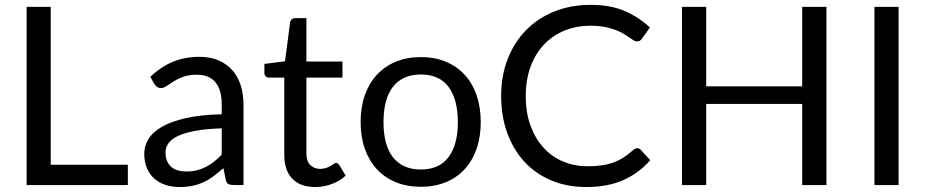

<svg xmlns="http://www.w3.org/2000/svg" viewBox="-20 -744 3738 772"><path d="M184 -81.5H494V0H87V-716.5H184Z M959 0H919.5Q906.5 0 898.5 -4Q890.5 -8 888 -21L878 -68Q858 -50 839 -35.8Q820 -21.5 799 -11.8Q778 -2 754.2 3Q730.5 8 701.5 8Q672 8 646.2 -0.2Q620.5 -8.5 601.5 -25Q582.5 -41.5 571.2 -66.8Q560 -92 560 -126.5Q560 -156.5 576.5 -184.2Q593 -212 629.8 -233.5Q666.5 -255 726 -268.8Q785.5 -282.5 871.5 -284.5V-324Q871.5 -383 846.2 -413.2Q821 -443.5 771.5 -443.5Q739 -443.5 716.8 -435.2Q694.5 -427 678.2 -416.8Q662 -406.5 650.2 -398.2Q638.5 -390 627 -390Q618 -390 611.2 -394.8Q604.5 -399.5 600.5 -406.5L584.5 -435Q626.5 -475.5 675 -495.5Q723.5 -515.5 782.5 -515.5Q825 -515.5 858 -501.5Q891 -487.5 913.5 -462.5Q936 -437.5 947.5 -402Q959 -366.5 959 -324ZM871.5 -122.5V-228Q810 -226 767 -218.2Q724 -210.5 697 -198Q670 -185.5 657.8 -168.5Q645.5 -151.5 645.5 -130.5Q645.5 -110.5 652 -96Q658.5 -81.5 669.5 -72.2Q680.5 -63 695.5 -58.8Q710.5 -54.5 728 -54.5Q751.5 -54.5 771 -59.2Q790.5 -64 807.8 -72.8Q825 -81.5 840.8 -94Q856.5 -106.5 871.5 -122.5Z M1123 -122V-432H1062Q1054 -432 1048.5 -436.8Q1043 -441.5 1043 -451.5V-487L1126 -497.5L1146.5 -654Q1147.5 -661.5 1153 -666.2Q1158.5 -671 1167 -671H1212V-496.5H1357V-432H1212V-128Q1212 -96 1227.5 -80.5Q1243 -65 1267.5 -65Q1281.5 -65 1291.8 -68.8Q1302 -72.5 1309.5 -77Q1317 -81.5 1322.2 -85.2Q1327.5 -89 1331.5 -89Q1338.5 -89 1344 -80.5L1370 -38Q1347 -16.5 1314.5 -4.2Q1282 8 1247.5 8Q1187.5 8 1155.2 -25.5Q1123 -59 1123 -122Z M1913 -253.5Q1913 -193.5 1896.2 -145.5Q1879.5 -97.5 1848.2 -63.5Q1817 -29.5 1772.2 -11.2Q1727.5 7 1672 7Q1616.5 7 1571.8 -11.2Q1527 -29.5 1495.5 -63.5Q1464 -97.5 1447 -145.5Q1430 -193.5 1430 -253.5Q1430 -313 1447 -361.2Q1464 -409.5 1495.5 -443.5Q1527 -477.5 1571.8 -496Q1616.5 -514.5 1672 -514.5Q1727.5 -514.5 1772.2 -496Q1817 -477.5 1848.2 -443.5Q1879.5 -409.5 1896.2 -361.2Q1913 -313 1913 -253.5ZM1821 -253Q1821 -343.5 1784 -394Q1747 -444.5 1672 -444.5Q1634 -444.5 1606 -431.5Q1578 -418.5 1559.2 -394Q1540.5 -369.5 1531.2 -333.8Q1522 -298 1522 -253Q1522 -208 1531.2 -172.5Q1540.5 -137 1559.2 -112.8Q1578 -88.5 1606 -75.5Q1634 -62.5 1672 -62.5Q1747 -62.5 1784 -112.8Q1821 -163 1821 -253Z M2556.5 -141.5 2594.5 -100Q2550.5 -49 2487.8 -20.5Q2425 8 2336.5 8Q2259 8 2196 -18.8Q2133 -45.5 2088.5 -93.8Q2044 -142 2019.5 -209.5Q1995 -277 1995 -358Q1995 -439 2021.2 -506.5Q2047.5 -574 2095 -622.5Q2142.5 -671 2208.8 -697.8Q2275 -724.5 2355 -724.5Q2434 -724.5 2491.2 -700Q2548.5 -675.5 2593 -633.5L2561.5 -589Q2558 -584 2553.5 -580.8Q2549 -577.5 2540.5 -577.5Q2534 -577.5 2526.8 -582.2Q2519.5 -587 2509.5 -594Q2499.5 -601 2486 -609Q2472.5 -617 2454 -624Q2435.5 -631 2411 -635.8Q2386.5 -640.5 2354.5 -640.5Q2297 -640.5 2249.2 -620.8Q2201.5 -601 2167 -564.5Q2132.5 -528 2113.2 -475.5Q2094 -423 2094 -358Q2094 -291 2113.2 -238.5Q2132.5 -186 2165.8 -149.8Q2199 -113.5 2244.5 -94.5Q2290 -75.5 2342.5 -75.5Q2374.5 -75.5 2400 -79.2Q2425.5 -83 2447.2 -91Q2469 -99 2487.8 -111.2Q2506.5 -123.5 2525.5 -140.5Q2534 -148 2542 -148Q2550 -148 2556.5 -141.5Z M3303 0H3205.5V-326H2819.5V0H2722V-716.5H2819.5V-397H3205.5V-716.5H3303Z M3593 0H3496V-716.5H3593Z"/></svg>

Font: LatoCHI
Style: Regular
Weight: 400
Designer: Lukasz Dziedzic
Foundry: tyPoland Lukasz Dziedzic
Version: Version 1.104